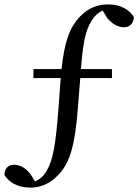

<svg xmlns="http://www.w3.org/2000/svg" viewBox="-36 -741 629 873"><path d="M116 -386H240L229 -236C217 -89 207 -17 176 36C164 58 146 74 123 84L102 50C78 20 53 8 28 8C0 8 -16 28 -16 54C4 87 43 112 102 112C145 112 190 97 230 53C284 -1 306 -91 318 -249L329 -386H473V-427H332C341 -537 350 -599 381 -648C393 -667 409 -683 431 -693L452 -658C478 -629 503 -617 528 -617C556 -617 571 -637 573 -663C553 -696 514 -721 455 -721C411 -721 366 -706 328 -666C278 -614 256 -544 244 -427H116Z"/></svg>

Font: Noto Serif TC Medium
Style: Regular
Weight: 500
Designer: Ryoko NISHIZUKA 西塚涼子 (kana & ideographs); Frank Grießhammer (Latin, Greek & Cyrillic); Wenlong ZHANG 张文龙 (bopomofo); San
Foundry: Adobe
Version: Version 2.001;hotconv 1.1.0;makeotfexe 2.6.0